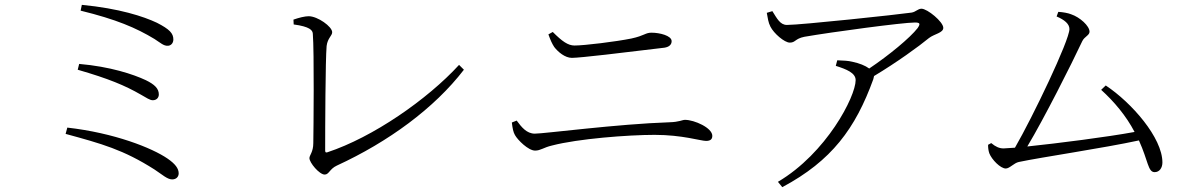

<svg xmlns="http://www.w3.org/2000/svg" viewBox="-20 -735 4970 793"><path d="M691 6C709 6 718 -6 718 -19C718 -39 704 -58 672 -80C608 -124 452 -186 258 -208L251 -182C401 -141 489 -117 618 -35C650 -14 671 6 691 6ZM611 -321C626 -321 636 -331 636 -345C636 -369 619 -386 582 -404C531 -428 435 -460 307 -471L301 -447C429 -410 496 -382 562 -344C585 -331 599 -321 611 -321ZM673 -546C685 -546 696 -556 696 -572C696 -597 681 -614 628 -641C573 -667 473 -700 318 -715L313 -691C460 -655 542 -620 618 -574C643 -558 656 -545 673 -546Z M1321 -14C1339 -14 1341 -37 1371 -51C1584 -149 1774 -288 1896 -447L1876 -467C1745 -324 1520 -168 1332 -106C1325 -104 1323 -106 1323 -114C1323 -204 1324 -489 1329 -545C1333 -578 1352 -587 1352 -602C1352 -625 1292 -668 1255 -668C1239 -668 1215 -662 1192 -654L1193 -634C1260 -625 1271 -610 1272 -596C1278 -521 1275 -200 1274 -144C1274 -107 1258 -94 1258 -82C1258 -63 1299 -14 1321 -14Z M2190 -113C2213 -113 2225 -126 2260 -134C2367 -162 2574 -178 2684 -178C2798 -178 2874 -153 2896 -153C2913 -153 2922 -159 2922 -174C2922 -207 2848 -240 2809 -240C2798 -240 2785 -231 2745 -230C2532 -223 2228 -183 2189 -183C2155 -183 2134 -210 2114 -237L2094 -229C2097 -204 2100 -189 2107 -177C2118 -157 2162 -113 2190 -113ZM2342 -496C2376 -496 2551 -517 2724 -538C2744 -541 2754 -551 2754 -565C2754 -588 2704 -600 2671 -600C2645 -600 2643 -588 2588 -576C2524 -563 2393 -547 2353 -547C2326 -547 2302 -564 2263 -603L2245 -593C2254 -568 2260 -555 2269 -541C2285 -520 2314 -496 2342 -496Z M3193 16 3211 38C3415 -71 3513 -204 3587 -408L3590 -421C3682 -476 3776 -544 3817 -578C3839 -595 3876 -599 3876 -620C3876 -645 3810 -699 3786 -699C3771 -699 3763 -686 3745 -683C3691 -675 3288 -632 3230 -632C3202 -632 3189 -659 3170 -689L3147 -682C3151 -661 3153 -642 3162 -625C3176 -597 3220 -559 3242 -559C3266 -559 3263 -575 3302 -583C3417 -603 3709 -642 3758 -642C3779 -642 3783 -638 3770 -619C3739 -579 3652 -507 3570 -452C3554 -464 3529 -474 3500 -480C3483 -484 3467 -485 3438 -486L3432 -463C3476 -449 3514 -434 3514 -404C3514 -336 3393 -102 3193 16Z M4749 -24C4769 -24 4781 -42 4781 -64C4781 -166 4654 -311 4547 -382L4528 -364C4581 -316 4631 -257 4666 -190C4552 -169 4348 -143 4223 -130C4292 -245 4405 -469 4450 -565C4459 -584 4480 -589 4480 -604C4480 -628 4440 -664 4404 -676C4392 -681 4370 -685 4351 -686L4344 -667C4377 -653 4397 -636 4397 -615C4397 -568 4245 -251 4172 -125L4125 -122C4107 -122 4092 -129 4074 -144L4061 -137C4061 -125 4062 -114 4066 -102C4076 -76 4112 -39 4134 -39C4150 -39 4168 -62 4188 -66C4283 -86 4536 -123 4684 -155C4723 -69 4721 -24 4749 -24Z"/></svg>

Font: Source Han Serif CN Light
Style: Regular
Weight: 300
Designer: Ryoko NISHIZUKA 西塚涼子 (kana & ideographs); Frank Grießhammer (Latin, Greek & Cyrillic); Wenlong ZHANG 张文龙 (bopomofo); San
Foundry: Adobe
Version: Version 2.003;hotconv 1.1.1;makeotfexe 2.6.0